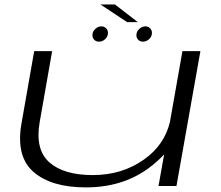

<svg xmlns="http://www.w3.org/2000/svg" viewBox="-20 -808 962 834"><path d="M668.5 0 693 -137.5Q664.5 -106 623.5 -76Q510.5 6 353 6Q202 6 125 -61.8Q48 -129.5 73.5 -272.5L128.5 -586H206.5L152.5 -278.5Q131.5 -159 194 -103.2Q256.5 -47.5 383 -47.5Q510.5 -47.5 606 -115.5Q694 -178 718 -277.5L772.5 -586H850.5L746.5 0ZM410 -627Q397.5 -627 389.5 -635Q381.5 -643 381.5 -655Q381.5 -670.5 393.5 -682Q405.5 -693.5 420.5 -693.5Q432.5 -693.5 440.8 -685.2Q449 -677 449 -665Q449 -649.5 437 -638.2Q425 -627 410 -627ZM601 -627Q588.5 -627 580.5 -635Q572.5 -643 572.5 -655Q572.5 -670.5 584.5 -682Q596.5 -693.5 611.5 -693.5Q623.5 -693.5 631.8 -685.2Q640 -677 640 -665Q640 -649.5 628 -638.2Q616 -627 601 -627ZM532 -712 416.5 -788.5H479.5L578.5 -712Z"/></svg>

Font: Anybody UltraExpanded Light
Style: Italic
Weight: 300
Width: 9
Italic angle: -10°
Designer: Tyler Finck
Foundry: Etcetera Type Company
Version: Version 1.010; ttfautohint (v1.8.3) -l 8 -r 50 -G 200 -x 14 